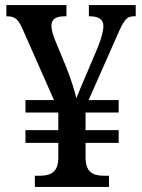

<svg xmlns="http://www.w3.org/2000/svg" viewBox="-20 -734 559 754"><path d="M117 0H408V-44H387C345 -44 316 -58 316 -116V-173H446V-223H316V-292H446V-341H328L439 -592C466 -654 476 -670 506 -670H513V-714H329V-670H332C369 -670 386 -657 386 -631C386 -612 377 -580 364 -548L314 -430C302 -402 286 -365 280 -348C274 -375 258 -425 241 -468L198 -572C189 -595 182 -616 182 -632C182 -659 199 -670 235 -670H241V-714H5V-670H8C41 -670 53 -656 70 -617L192 -341H80V-292H209V-223H80V-173H209V-112C208 -58 179 -44 138 -44H117Z"/></svg>

Font: Noto Serif Lao SemiCondensed Medium
Style: Regular
Weight: 500
Width: 4
Designer: Monotype Design Team
Foundry: Monotype Imaging Inc.
Version: Version 2.003